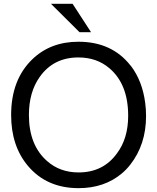

<svg xmlns="http://www.w3.org/2000/svg" viewBox="-20 -959 818 1002"><path d="M389.2 -741.2Q563 -741.2 660.2 -618.2L661.1 -617.2L663.1 -615.2Q723.1 -536.1 737.8 -421.9Q742.2 -389.2 742.2 -353Q742.2 -205.1 660.2 -100.1Q640.1 -74.2 616.2 -54.2Q524.9 22.9 390.1 22.9Q223.1 22.9 125 -94.2Q38.1 -198.2 38.1 -358.9Q38.1 -543 148.9 -649.9Q244.1 -741.2 389.2 -741.2ZM389.2 -659.2Q258.8 -659.2 187 -557.1Q130.9 -478 130.9 -358.9Q130.9 -201.2 226.1 -118.2Q293 -59.1 390.1 -59.1Q519 -59.1 590.8 -159.2Q648.9 -236.8 648.9 -355Q648.9 -520 550.8 -603Q484.9 -659.2 389.2 -659.2ZM358.9 -939 455.1 -791H395L246.1 -939Z"/></svg>

Font: SolaimanLipiNormal
Style: Normal
Weight: 400
Designer: Solaiman Karim
Version: Version 1.6.1 ; ttfautohint (v1.5.65-e2d9)